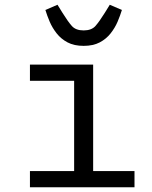

<svg xmlns="http://www.w3.org/2000/svg" viewBox="-20 -788 640 808"><path d="M106 -68H292V-448H106V-516H372V-68H546V0H106ZM332 -595Q292 -595 264.5 -609.5Q237 -624 218.5 -647.5Q200 -671 189 -697Q178 -723 171 -746L222 -768L243 -734Q266 -697 282.5 -678.5Q299 -660 332 -660Q365 -660 381.5 -678.5Q398 -697 421 -734L442 -768L493 -746Q486 -723 475 -697Q464 -671 445.5 -647.5Q427 -624 399.5 -609.5Q372 -595 332 -595Z"/></svg>

Font: Lilex Nerd Font
Style: Regular
Weight: 400
Designer: Mike Abbink, Paul van der Laan, Pieter van Rosmalen, Mikhael Khrustik
Foundry: Mikhael Khrustik
Version: Version 2.400; ttfautohint (v1.8.4.7-5d5b);Nerd Fonts 3.3.0